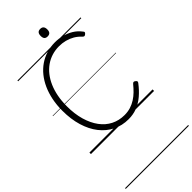

<svg xmlns="http://www.w3.org/2000/svg" viewBox="-478 -1244 1789 1789"><g transform="rotate(-45 416.0 -350.0)"><path d="M479 19Q393 19 323 -16Q253 -51 202.5 -115.5Q152 -180 124.5 -271Q97 -362 97 -474Q97 -549 110.5 -615Q124 -681 149 -736.5Q174 -792 209.5 -836Q245 -880 290 -911Q335 -942 388 -958Q441 -974 500 -974Q548 -974 594.5 -962Q641 -950 682.5 -925Q724 -900 755 -859Q764 -850 762.5 -843Q761 -836 751 -828Q742 -820 734.5 -820Q727 -820 718 -829Q689 -861 654.5 -881Q620 -901 581 -911Q542 -921 500 -921Q450 -921 405 -907Q360 -893 321.5 -866Q283 -839 252.5 -800Q222 -761 200.5 -711.5Q179 -662 167.5 -602.5Q156 -543 156 -474Q156 -372 179.5 -291Q203 -210 245.5 -152.5Q288 -95 347.5 -65Q407 -35 479 -35Q522 -35 559 -46.5Q596 -58 628 -78.5Q660 -99 687.5 -126Q715 -153 740 -184Q749 -194 756.5 -194.5Q764 -195 774 -187Q785 -179 786 -172Q787 -165 779 -155Q738 -101 691.5 -61.5Q645 -22 592.5 -1.5Q540 19 479 19ZM490 -1060Q468 -1060 457.5 -1072Q447 -1084 447 -1109Q447 -1134 457.5 -1146.5Q468 -1159 490 -1159Q512 -1159 523 -1146.5Q534 -1134 534 -1109Q534 -1084 523 -1072Q512 -1060 490 -1060ZM0 449H832V459H0ZM0 -20H832V0H0ZM0 -505H832V-500H0ZM0 -969H832V-959H0Z"/></g></svg>

Font: Playwrite IT Trad Guides
Style: Regular
Weight: 400
Designer: Veronika Burian, José Scaglione
Foundry: TypeTogether
Version: Version 1.003